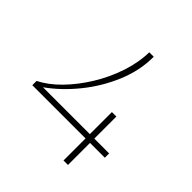

<svg xmlns="http://www.w3.org/2000/svg" viewBox="-158 -675 788 788"><g transform="rotate(45 235.5 -281.5)"><path d="M20 -128V-153Q65 -175 108 -219Q151 -263 186 -320Q221 -377 242 -440Q263 -503 264 -563H290Q290 -483 257.5 -405.5Q225 -328 172 -262.5Q119 -197 57 -153H441V-128ZM329 0V-281H355V0Z"/></g></svg>

Font: Darker Grotesque Light Light
Style: Regular
Weight: 300
Version: Version 1.000;gftools[0.9.28]